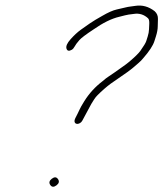

<svg xmlns="http://www.w3.org/2000/svg" viewBox="-20 -681 599 704"><path d="M192.7 -24.2C187.1 -32.4 179.6 -32.9 170.2 -25.8C160.7 -18.6 158.8 -10.9 164.4 -2.7C170 5.4 177.6 5.8 187.2 -1.5C196.4 -8.5 198.3 -16.1 192.7 -24.2ZM239 -537.4C226.1 -523 221.1 -511.4 223.8 -502.8C226.6 -494.1 233 -492.7 243.2 -498.5C247.2 -500.8 250.7 -504.8 253.7 -510.5C256.6 -516.2 262.3 -524 270.9 -533.8C277.8 -541.7 295 -554.7 322.8 -573C357.7 -597.5 389.3 -613 417.5 -619.5C424.7 -621.2 431.7 -622.9 438.4 -624.8C445.1 -626.7 455.9 -628.4 470.8 -630C490.5 -633.1 507.8 -627.8 522.7 -614.1C526.3 -610.8 527.8 -603.9 527.3 -593.5C527 -588.5 526.7 -581.8 526.4 -573.5C526.1 -565.2 524.5 -556.3 521.5 -547L516.1 -530C514.2 -523.9 507.1 -512.1 494.8 -494.7C488.6 -485.9 475.1 -472.6 454.4 -455C448.9 -450.3 441.2 -444.5 431.3 -437.5C421.5 -430.5 411.4 -423.3 401 -416C390.7 -408.7 382.9 -403.3 377.5 -400C372.1 -396.7 365.2 -391.3 356.9 -384C329.2 -363 306.5 -338.2 288.8 -309.5C279.9 -295.2 274.2 -285 271.6 -279C269.1 -273 266.6 -267.8 264.2 -263.5C261.9 -259.2 259.2 -254 256.3 -248C253.4 -242 252.6 -237.2 253.7 -233.5C254.9 -229.8 257.4 -227.7 261.2 -227C265 -226.3 268.9 -227.2 273 -229.5C277 -231.8 280 -235 282 -239L314.8 -300C322.5 -312.7 327.9 -321 331.2 -325C334.5 -329 340.4 -335 348.9 -343C366.4 -359.4 382.6 -372.5 397.6 -382.3C407.1 -388.5 423 -399.6 445.4 -415.5C456.1 -423.2 464.5 -429.7 470.6 -435C476.6 -440.3 482.5 -445.5 488.5 -450.5C494.4 -455.5 500.1 -461.3 505.5 -468C527.5 -493.2 541 -513.9 546.1 -530L551.5 -547C556.1 -561.4 558.4 -573.9 558.4 -584.5C558.4 -590.8 558.6 -599.8 559.1 -611.3C559.5 -622.8 555.5 -632.4 547 -640C525.1 -657 501.5 -663.5 476.2 -659.5C469.8 -658.5 463.8 -657.7 457.9 -657C452 -656.3 445.8 -655.2 439.3 -653.5C432.7 -651.8 422.4 -649.4 408.2 -646.3C394.1 -643.2 376.1 -635.2 354.4 -622.5C347.1 -618.2 338.9 -613.4 329.8 -608.3C320.8 -603.2 303 -591.1 276.4 -572C264.4 -563.3 251.9 -551.8 239 -537.4Z"/></svg>

Font: Proton
Style: ExBdExtSuIt
Weight: 500
Version: Version 1.017